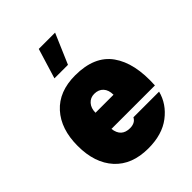

<svg xmlns="http://www.w3.org/2000/svg" viewBox="-227 -924 1049 1049"><g transform="rotate(-45 298.0 -399.0)"><path d="M230.5 -212.9Q238.8 -143.6 305.7 -143.6Q324.2 -143.6 338.4 -150.6Q352.5 -157.7 360.4 -172.9H558.6Q539.1 -96.7 472.2 -45.7Q405.3 5.4 298.3 5.4Q171.9 5.4 103 -70.3Q34.2 -146 34.2 -277.3Q34.2 -407.7 103 -483.9Q171.9 -560.1 296.9 -560.1Q445.8 -560.1 511 -468.5Q576.2 -377 566.4 -212.9ZM231.4 -336.9H370.6Q370.6 -373.5 351.6 -394.3Q332.5 -415 299.3 -415Q269.5 -415 250.5 -393.6Q231.4 -372.1 231.4 -336.9ZM258.8 -802.7H384.8L310.1 -628.4H205.6Z"/></g></svg>

Font: Estedad-FD Black
Style: Regular
Weight: 900
Designer: Amin Abedi
Version: Version 7.3